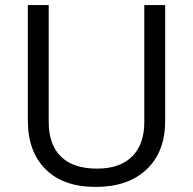

<svg xmlns="http://www.w3.org/2000/svg" viewBox="-20 -734 768 764"><path d="M637.2 -713.9V-252Q637.2 -129.9 563.5 -60.1Q489.7 9.8 360.8 9.8Q231.9 9.8 161.4 -60.5Q90.8 -130.9 90.8 -253.9V-713.9H173.8V-248Q173.8 -158.7 222.7 -110.8Q271.5 -63 366.2 -63Q456.5 -63 505.4 -111.1Q554.2 -159.2 554.2 -249V-713.9Z"/></svg>

Font: f01836669
Style: Regular
Weight: 400
Foundry: Ascender Corporation
Version: Version 1.10